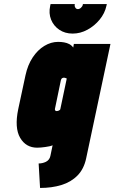

<svg xmlns="http://www.w3.org/2000/svg" viewBox="-20 -718 566 949"><path d="M508 -698H390L389 -694Q388 -687 380.5 -680Q373 -673 365 -673Q357 -673 352.5 -680Q348 -687 349 -694L350 -698H230L228 -689Q220 -652 232.5 -621Q245 -590 273 -571Q301 -552 339 -552Q377 -552 412 -571Q447 -590 472.5 -621Q498 -652 506 -689ZM406 64 526 -501H345L342 -483Q334 -494 322.5 -500Q311 -506 297 -508.5Q283 -511 267 -511Q232 -511 199 -491Q166 -471 141.5 -434Q117 -397 106 -346L70 -178Q51 -86 79.5 -37Q108 12 164 12Q173 12 183.5 11Q194 10 204.5 8.5Q215 7 224.5 5Q234 3 240 0L229 53Q227 63 221 70.5Q215 78 206.5 82Q198 86 189 88Q180 90 171 90L178 211Q236 211 283.5 196.5Q331 182 363 149.5Q395 117 406 64ZM310 -330 278 -178Q278 -177 276.5 -175.5Q275 -174 272.5 -172.5Q270 -171 267 -170Q264 -169 260 -169Q256 -169 254 -171Q252 -173 251.5 -176Q251 -179 252 -182L281 -322Q282 -326 283.5 -328Q285 -330 287 -331.5Q289 -333 291.5 -333.5Q294 -334 296 -334Q298 -334 300.5 -333.5Q303 -333 305 -332Q307 -331 308.5 -330.5Q310 -330 310 -330Z"/></svg>

Font: Advent Pro Black
Style: Italic
Weight: 900
Italic angle: -12°
Version: Version 3.000